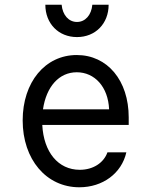

<svg xmlns="http://www.w3.org/2000/svg" viewBox="-20 -783 640 813"><path d="M159 -254H525V-286C525 -442 435 -550 305 -550C171 -550 76 -435 76 -273C76 -108 176 10 316 10C415 10 495 -49 515 -138H435C419 -93 374 -64 318 -64C226 -64 165 -139 159 -254ZM305 -477C381 -477 438 -415 442 -320H162C176 -416 230 -477 305 -477ZM241 -763H172C172 -683 228 -626 306 -626C384 -626 440 -683 440 -763H371C367 -719 341 -690 306 -690C271 -690 245 -719 241 -763Z"/></svg>

Font: CommitMonoNiceRocks
Style: Regular
Weight: 400
Monospace: yes
Designer: Eigil Nikolajsen
Foundry: Eigil Nikolajsen
Version: Version 1.143